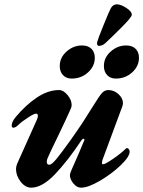

<svg xmlns="http://www.w3.org/2000/svg" viewBox="-20 -853 662 887"><path d="M54 -72Q54 -84 59 -96L150 -299Q155 -309 155 -318Q155 -328 146 -328Q137 -328 108 -309Q79 -290 67 -278Q52 -263 42 -263Q34 -263 34 -273Q34 -290 53 -313Q101 -370 152 -403.5Q203 -437 253 -437Q273 -437 292 -414Q311 -391 311 -368Q311 -361 308 -353Q287 -305 246 -220Q216 -159 201 -125Q196 -115 196 -105Q196 -92 208 -92Q219 -92 241.5 -119.5Q264 -147 307 -207Q314 -218 330 -240Q356 -276 391 -333L412 -366Q437 -407 450 -422Q463 -437 480 -437Q507 -437 527.5 -418Q548 -399 548 -377Q548 -372 546 -364L453 -113Q451 -105 451 -102Q451 -94 456 -94Q466 -94 503.5 -120Q541 -146 561 -166Q564 -169 565 -169Q571 -169 575 -164Q579 -159 579 -153Q579 -129 537 -89Q495 -49 441 -17.5Q387 14 354 14Q335 14 319 -5.5Q303 -25 303 -44Q303 -51 310 -67Q345 -145 369 -204L370 -208Q370 -212 366 -212Q362 -212 357 -206Q294 -111 234.5 -48.5Q175 14 124 14Q97 14 75.5 -13.5Q54 -41 54 -72ZM256 -548Q256 -587 287.5 -615Q319 -643 359 -643Q387 -643 402.5 -627.5Q418 -612 418 -586Q418 -547 386.5 -518.5Q355 -490 311 -490Q286 -490 271 -506Q256 -522 256 -548ZM460 -548Q460 -587 491.5 -615Q523 -643 563 -643Q591 -643 606.5 -627.5Q622 -612 622 -586Q622 -547 590.5 -518.5Q559 -490 515 -490Q490 -490 475 -506Q460 -522 460 -548ZM429 -659Q432 -672 459 -738.5Q486 -805 492 -815Q502 -833 520 -833Q538 -833 563.5 -816.5Q589 -800 589 -785Q589 -774 542 -727Q495 -680 467 -654Q453 -641 436 -641Q432 -641 429.5 -646Q427 -651 429 -659Z"/></svg>

Font: EB Garamond ExtraBold
Style: Italic
Weight: 800
Italic angle: -17.2°
Designer: Georg Duffner and Octavio Pardo
Foundry: Georg Duffner
Version: Version 1.000